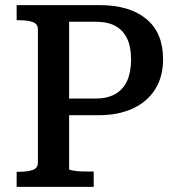

<svg xmlns="http://www.w3.org/2000/svg" viewBox="-20 -730 698 750"><path d="M250 -70V-645H355Q401 -645 431 -628.5Q461 -612 476.5 -579.5Q492 -547 492 -498Q492 -448 476.5 -414Q461 -380 430 -362.5Q399 -345 353 -345H223V-280H365Q442 -280 498.5 -306Q555 -332 586 -381Q617 -430 617 -499Q617 -602 551.5 -656Q486 -710 369 -710H45V-651H56Q87 -651 107.5 -644Q128 -637 128 -615V-95Q128 -73 107.5 -66Q87 -59 56 -59H45V0H346V-60H324Q310 -60 297 -60.5Q284 -61 273.5 -62.5Q263 -64 256.5 -65.5Q250 -67 250 -70Z"/></svg>

Font: Roboto Serif SemiCondensed Medium
Style: Regular
Weight: 500
Width: 4
Designer: Greg Gazdowicz
Foundry: Commercial Type
Version: Version 1.007